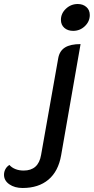

<svg xmlns="http://www.w3.org/2000/svg" viewBox="-56 -729 468 958"><path d="M248 -630Q248 -662 273 -685.5Q298 -709 332 -709Q358 -709 375 -694Q392 -679 392 -654Q392 -622 367.5 -598.5Q343 -575 309 -575Q282 -575 265 -590Q248 -605 248 -630ZM-36 143Q-36 128 -29 115Q-22 102 -9 94Q2 107 20.5 114.5Q39 122 62 122Q136 122 149 44L235 -441Q242 -476 269 -492.5Q296 -509 346 -509L249 46Q235 126 185.5 167.5Q136 209 57 209Q17 209 -9.5 190.5Q-36 172 -36 143Z"/></svg>

Font: K2D Medium
Style: Italic
Weight: 500
Italic angle: -10°
Designer: Katatrad Aksorn Co.,Ltd.
Foundry: Cadson Demak Co.,Ltd.
Version: Version 1.000; ttfautohint (v1.6)